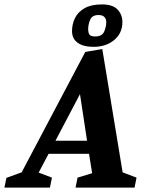

<svg xmlns="http://www.w3.org/2000/svg" viewBox="-82 -849 662 869"><path d="M-62 0 -53 -44 16 -69 304 -614 381 -627 473 -69 536 -45 527 0H260L269 -45L335 -65L321 -153H138L93 -68L153 -45L144 0ZM169 -212H312L280 -423ZM341 -637Q295 -637 269.5 -655.5Q244 -674 244 -708Q244 -740 257.5 -767.5Q271 -795 301 -812Q331 -829 379 -829Q429 -829 450.5 -805.5Q472 -782 472 -749Q472 -699 435 -668Q398 -637 341 -637ZM349 -684Q380 -684 389.5 -706Q399 -728 399 -750Q399 -763 390.5 -772Q382 -781 364 -781Q335 -781 326 -759.5Q317 -738 317 -716Q317 -703 322 -693.5Q327 -684 349 -684Z"/></svg>

Font: Manuale
Style: Bold Italic
Weight: 700
Italic angle: -11°
Version: Version 1.002